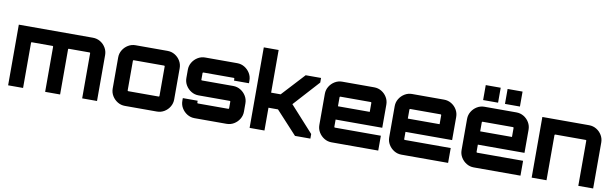

<svg xmlns="http://www.w3.org/2000/svg" viewBox="-48 -1295 5798 1808"><g transform="rotate(10 2851.0 -391.5)"><path d="M54 0V-580H762Q802 -580 834 -560.5Q866 -541 885 -509Q904 -477 904 -439V0H762V-432Q762 -434 760.5 -436Q759 -438 756 -438H557Q554 -438 552.5 -436Q551 -434 551 -432V0H408V-432Q408 -434 406 -436Q404 -438 402 -438H202Q200 -438 198.5 -436Q197 -434 197 -432V0Z M1170 0Q1132 0 1100 -19.5Q1068 -39 1048.5 -71Q1029 -103 1029 -141V-439Q1029 -477 1048.5 -509Q1068 -541 1100 -560.5Q1132 -580 1170 -580H1476Q1515 -580 1547 -560.5Q1579 -541 1598 -509Q1617 -477 1617 -439V-141Q1617 -103 1598 -71Q1579 -39 1547 -19.5Q1515 0 1476 0H1170ZM1177 -142H1469Q1471 -142 1473 -144Q1475 -146 1475 -148V-432Q1475 -434 1473 -436Q1471 -438 1469 -438H1177Q1175 -438 1173 -436Q1171 -434 1171 -432V-148Q1171 -146 1173 -144Q1175 -142 1177 -142Z M1836 0Q1798 0 1766 -19.5Q1734 -39 1714.5 -71Q1695 -103 1695 -141V-167H1837V-148Q1837 -146 1839 -144Q1841 -142 1843 -142H2135Q2137 -142 2139 -144Q2141 -146 2141 -148V-213Q2141 -215 2139 -216.5Q2137 -218 2135 -218H1836Q1798 -218 1766 -237.5Q1734 -257 1714.5 -289Q1695 -321 1695 -360V-439Q1695 -477 1714.5 -509Q1734 -541 1766 -560.5Q1798 -580 1836 -580H2142Q2181 -580 2213 -560.5Q2245 -541 2264.5 -509Q2284 -477 2284 -439V-413H2141V-432Q2141 -434 2139 -436Q2137 -438 2135 -438H1843Q1841 -438 1839 -436Q1837 -434 1837 -432V-367Q1837 -365 1839 -363.5Q1841 -362 1843 -362H2142Q2181 -362 2213 -342.5Q2245 -323 2264.5 -291Q2284 -259 2284 -220V-141Q2284 -103 2264.5 -71Q2245 -39 2213 -19.5Q2181 0 2142 0H1836Z M2363 0V-770H2505V-362H2596L2797 -580H2944V-536L2721 -290L2944 -44V0H2797L2596 -218H2505V0Z M3146 0Q3108 0 3076 -19.5Q3044 -39 3024.5 -71Q3005 -103 3005 -141V-439Q3005 -477 3024.5 -509Q3044 -541 3076 -560.5Q3108 -580 3146 -580H3452Q3491 -580 3523 -560.5Q3555 -541 3574 -509Q3593 -477 3593 -439V-218H3147V-148Q3147 -146 3149 -144Q3151 -142 3153 -142H3593V0H3146ZM3147 -345H3451V-432Q3451 -434 3449 -436Q3447 -438 3445 -438H3153Q3151 -438 3149 -436Q3147 -434 3147 -432Z M3814 0Q3776 0 3744 -19.5Q3712 -39 3692.5 -71Q3673 -103 3673 -141V-439Q3673 -477 3692.5 -509Q3712 -541 3744 -560.5Q3776 -580 3814 -580H4120Q4159 -580 4191 -560.5Q4223 -541 4242 -509Q4261 -477 4261 -439V-218H3815V-148Q3815 -146 3817 -144Q3819 -142 3821 -142H4261V0H3814ZM3815 -345H4119V-432Q4119 -434 4117 -436Q4115 -438 4113 -438H3821Q3819 -438 3817 -436Q3815 -434 3815 -432Z M4506 0Q4468 0 4436 -19.5Q4404 -39 4384.5 -71Q4365 -103 4365 -141V-439Q4365 -477 4384.5 -509Q4404 -541 4436 -560.5Q4468 -580 4506 -580H4812Q4851 -580 4883 -560.5Q4915 -541 4934 -509Q4953 -477 4953 -439V-218H4507V-148Q4507 -146 4509 -144Q4511 -142 4513 -142H4953V0H4506ZM4507 -345H4811V-432Q4811 -434 4809 -436Q4807 -438 4805 -438H4513Q4511 -438 4509 -436Q4507 -434 4507 -432ZM4692 -640V-783H4835V-640ZM4483 -640V-783H4626V-640Z M5060 0V-580H5507Q5546 -580 5578 -560.5Q5610 -541 5629 -509Q5648 -477 5648 -439V0H5506V-432Q5506 -434 5504.5 -436Q5503 -438 5500 -438H5208Q5206 -438 5204 -436Q5202 -434 5202 -432V0Z"/></g></svg>

Font: Orbitron ExtraBold
Style: Regular
Weight: 800
Designer: Matt McInerney
Foundry: The League of Moveable Type
Version: Version 2.001